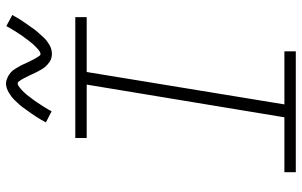

<svg xmlns="http://www.w3.org/2000/svg" viewBox="-203 -803 1006 640"><g transform="rotate(-90 300.0 -483.0)"><path d="M46 0V-38H229L338 -697H160V-735H563V-697H380L272 -38H449V0ZM441 -813Q435 -813 430 -814Q425 -815 420.5 -817Q416 -819 412 -822Q408 -825 404 -828.5Q400 -832 397 -835.5Q394 -839 391.5 -843Q389 -847 386.5 -851.5Q384 -856 381.5 -860.5Q379 -865 377 -869.5Q375 -874 373 -878Q371 -882 368.5 -887.5Q366 -893 363.5 -897.5Q361 -902 359 -906.5Q357 -911 354.5 -914.5Q352 -918 349 -922.5Q346 -927 342 -927Q338 -927 334 -924.5Q330 -922 327 -919.5Q324 -917 319 -912.5Q314 -908 312 -905.5Q310 -903 308 -901Q306 -899 303.5 -896Q301 -893 299 -890Q297 -887 294.5 -884Q292 -881 289.5 -877.5Q287 -874 284 -870Q281 -866 278.5 -862Q276 -858 273 -853.5Q270 -849 267 -844.5Q264 -840 261 -835Q258 -830 255 -825Q252 -820 249 -814L212 -833Q217 -843 222 -851Q227 -859 232 -867Q237 -875 242 -882Q247 -889 251.5 -895Q256 -901 260 -907Q264 -913 268.5 -918Q273 -923 277 -927.5Q281 -932 287 -938Q293 -944 299 -948.5Q305 -953 312 -957Q319 -961 326.5 -963.5Q334 -966 341 -966Q347 -966 352 -964.5Q357 -963 361.5 -961Q366 -959 370 -956.5Q374 -954 378 -950.5Q382 -947 385 -943.5Q388 -940 390.5 -935.5Q393 -931 395.5 -927Q398 -923 400.5 -918.5Q403 -914 405 -909.5Q407 -905 409 -900.5Q411 -896 413.5 -891Q416 -886 418.5 -881Q421 -876 423 -872Q425 -868 427.5 -864.5Q430 -861 433 -856Q436 -851 440 -851Q444 -851 448 -853.5Q452 -856 455 -858.5Q458 -861 463 -866Q468 -871 470 -873Q472 -875 474 -877.5Q476 -880 478.5 -883Q481 -886 483 -888.5Q485 -891 487.5 -894.5Q490 -898 492.5 -901.5Q495 -905 498 -908.5Q501 -912 503.5 -916.5Q506 -921 509 -925Q512 -929 515 -934Q518 -939 521 -944Q524 -949 527 -954Q530 -959 533 -965L570 -945Q565 -936 560 -927.5Q555 -919 550 -911.5Q545 -904 540 -897Q535 -890 530.5 -883.5Q526 -877 522 -871.5Q518 -866 513.5 -861Q509 -856 505 -851.5Q501 -847 495 -840.5Q489 -834 483 -829.5Q477 -825 470 -821Q463 -817 455.5 -815Q448 -813 441 -813Z"/></g></svg>

Font: Iosevka Curly Slab XLtEx
Style: Italic
Weight: 200
Width: 7
Italic angle: -9°
Monospace: yes
Designer: Belleve Invis
Foundry: Belleve Invis
Version: Version 11.1.0; ttfautohint (v1.8.3)